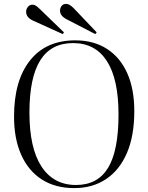

<svg xmlns="http://www.w3.org/2000/svg" viewBox="-20 -951 761 985"><path d="M361 14Q264 14 195 -30Q126 -74 89 -156.5Q52 -239 52 -353Q52 -538 134 -641Q216 -744 366 -744Q461 -744 529 -700Q597 -656 633 -575Q669 -494 669 -381Q669 -255 631.5 -167Q594 -79 524.5 -32.5Q455 14 361 14ZM370 -2Q481 -2 534.5 -90Q588 -178 588 -364Q588 -545 528.5 -637.5Q469 -730 355 -730Q242 -730 186.5 -641.5Q131 -553 131 -373Q131 -191 193 -96.5Q255 -2 370 -2ZM469 -776 324 -851Q288 -869 288 -896Q288 -910 296 -920.5Q304 -931 319 -931Q327 -931 336 -926.5Q345 -922 358 -909L476 -785ZM302 -776 150 -845Q114 -861 114 -891Q114 -904 123 -915.5Q132 -927 147 -927Q155 -927 163.5 -922Q172 -917 185 -904L308 -785Z"/></svg>

Font: Literata 72pt Light
Style: Regular
Weight: 300
Designer: Latin by Veronika Burian and Jose Scaglione. Greek by Irene Vlachou. Cyrillic by Vera Evstafieva.
Foundry: TypeTogether
Version: Version 3.002